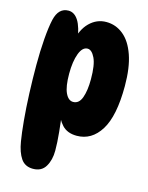

<svg xmlns="http://www.w3.org/2000/svg" viewBox="-122 -696 752 973"><g transform="rotate(15 254.0 -209.5)"><path d="M115 -620Q146 -620 167 -587Q188 -554 198 -483L177 -470Q190 -540 227.5 -577Q265 -614 315 -614Q365 -614 404.5 -582Q444 -550 466.5 -485.5Q489 -421 489 -324Q489 -167 442.5 -92.5Q396 -18 318 -18Q268 -18 240.5 -48Q213 -78 202 -121L214 -127Q222 -70 227.5 -14.5Q233 41 233 83Q233 132 212.5 166.5Q192 201 147 201Q105 201 83.5 169.5Q62 138 53 83Q46 42 40 -23Q34 -88 31 -163.5Q28 -239 28 -312Q28 -385 33 -449Q38 -513 47 -553Q55 -587 72 -603.5Q89 -620 115 -620ZM258 -459Q231 -459 215.5 -418Q200 -377 200 -312Q200 -245 215.5 -212Q231 -179 256 -179Q287 -179 300.5 -216.5Q314 -254 314 -313Q314 -389 297 -424Q280 -459 258 -459Z"/></g></svg>

Font: DynaPuff Condensed SemiBold
Style: Regular
Weight: 600
Width: 3
Designer: Toshi Omagari, Jennifer Daniel
Foundry: Google Fonts
Version: Version 2.000